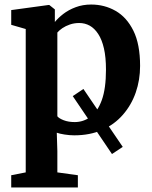

<svg xmlns="http://www.w3.org/2000/svg" viewBox="-20 -586 670 847"><path d="M474 93.5 301 -162 348 -193.5 521.5 62ZM29.5 241V187L93.5 174.5V-458L29.5 -476.5V-541.5L194 -564H197.5L222 -544.5V-489Q236 -506.5 259.2 -524.5Q282.5 -542.5 313.8 -554.2Q345 -566 382 -566Q441 -566 490 -538Q539 -510 568.5 -450.5Q598 -391 598 -295Q598 -233 578.8 -177.8Q559.5 -122.5 522.2 -79.8Q485 -37 431 -13Q377 11 307.5 11Q287 11 265 7.5Q243 4 230.5 -0.5L233 80.5V174.5L323.5 187V241ZM309.5 -47.5Q348 -47.5 379.2 -70.5Q410.5 -93.5 429 -144.2Q447.5 -195 447.5 -278.5Q447.5 -333.5 438.5 -372.5Q429.5 -411.5 413.2 -436.2Q397 -461 375.8 -472.8Q354.5 -484.5 329.5 -484.5Q307.5 -484.5 288.5 -478Q269.5 -471.5 255.2 -461.8Q241 -452 233 -442.5V-73Q240.5 -63.5 261.2 -55.5Q282 -47.5 309.5 -47.5Z"/></svg>

Font: Merriweather 28pt
Style: Bold
Weight: 700
Version: Version 2.100